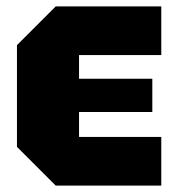

<svg xmlns="http://www.w3.org/2000/svg" viewBox="-20 -580 549 600"><path d="M154 0 33 -121V-439L154 -560H484V-408H227V-334H456V-230H227V-152H484V0Z"/></svg>

Font: Tektur SemiCondensed ExtraBold
Style: Regular
Weight: 800
Width: 4
Designer: Adam Jagosz
Foundry: Adam Jagosz
Version: Version 1.005;gftools[0.9.30]